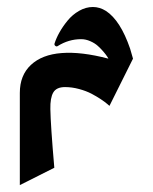

<svg xmlns="http://www.w3.org/2000/svg" viewBox="-20 -313 437 549"><path d="M135.3 166.7Q124.7 43.7 124 -1Q123.3 -33 132.3 -48.5Q141.3 -64 166 -64Q185.7 -64 206 -58.5Q226.3 -53 241.3 -45.2Q256.3 -37.3 268.3 -29.3Q280.3 -21.3 286.7 -15.7L293 -10.3L360.3 -145.3Q360.3 -145.3 352 -174Q324.3 -254.7 283 -281.7Q265 -293 245.7 -293Q225.3 -293 206.2 -282Q187 -271 173.2 -254Q159.3 -237 150 -220.3Q140.7 -203.7 136 -188.7Q134.7 -184.7 138.2 -181.8Q141.7 -179 145 -181.3Q176.3 -201 212 -201Q225 -201 238 -195.3Q251 -189.7 260 -181.5Q269 -173.3 276 -165Q283 -156.7 286.7 -151L290 -145.3Q212.3 -165.7 156.2 -161.3Q100 -157 68.3 -127.3Q36.7 -97.7 36.7 -47.3V216.3Z"/></svg>

Font: Jomhuria
Style: Regular
Weight: 400
Designer: Arabic design by Kourosh Beigpour, Latin design by Eben Sorkin, engineering by Lasse Fister and Khaled Hosney
Version: Version 1.0010